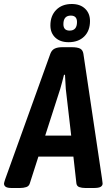

<svg xmlns="http://www.w3.org/2000/svg" viewBox="-47 -938 557 960"><path d="M12 2Q-10 2 -18.5 -4Q-27 -10 -27 -20Q-27 -23 -25.5 -27.5Q-24 -32 -21 -42L205 -670Q212 -688 226.5 -695Q241 -702 264 -702H311Q340 -702 353.5 -695Q367 -688 370 -669L463 -45Q464 -35 465 -29Q466 -23 466 -20Q466 -10 456.5 -4Q447 2 421 2H380Q362 2 349.5 -2.5Q337 -7 335 -21L320 -155H145L102 -21Q98 -7 84 -2.5Q70 2 53 2ZM254 -493 179 -260H309L282 -493Q281 -509 280 -528Q279 -547 278 -564H273Q269 -547 264 -529Q259 -511 254 -493ZM296 -727Q254 -727 229.5 -750Q205 -773 205 -811Q205 -859 234 -888.5Q263 -918 312 -918Q354 -918 378.5 -894.5Q403 -871 403 -833Q403 -784 374 -755.5Q345 -727 296 -727ZM301 -785Q338 -785 338 -828Q338 -860 307 -860Q270 -860 270 -817Q270 -785 301 -785Z"/></svg>

Font: Asap Condensed Condensed SemiBold
Style: Italic
Weight: 600
Width: 3
Italic angle: -6°
Designer: Pablo Cosgaya
Foundry: Omnibus-Type
Version: Version 3.001; ttfautohint (v1.8.4.7-5d5b)